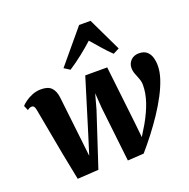

<svg xmlns="http://www.w3.org/2000/svg" viewBox="-147 -958 1091 1106"><g transform="rotate(-20 398.0 -405.0)"><path d="M143.5 10 111 -154 58 -441.5Q55 -458.5 49.8 -465Q44.5 -471.5 36 -471.5Q28 -471.5 22.2 -468.5Q16.5 -465.5 9 -460.5L-3.5 -490Q5 -500 23 -513.2Q41 -526.5 66.2 -536.8Q91.5 -547 121 -547Q163.5 -547 183.5 -526.2Q203.5 -505.5 208.5 -465.5L240 -190L251 -92L288 -210L388 -535H522.5L562.5 -185L572.5 -89.5L610.5 -152Q628 -182.5 641.2 -211.2Q654.5 -240 663.5 -266.8Q672.5 -293.5 677 -319.2Q681.5 -345 681.5 -369.5Q681.5 -390 674.2 -408.8Q667 -427.5 659.8 -446Q652.5 -464.5 652.5 -483.5Q652.5 -510.5 671.2 -529.8Q690 -549 721 -549Q751.5 -549 768.8 -534.2Q786 -519.5 793 -496Q800 -472.5 800 -446.5Q800.5 -410 786.2 -366.2Q772 -322.5 747 -275Q722 -227.5 689.8 -179Q657.5 -130.5 621.8 -84.2Q586 -38 550 3.5L451 9.5L413 -326.5L406.5 -419L381 -326L273 2ZM319.5 -594.5 284.5 -617 454 -820H524L622 -615L584.5 -596Q557 -622.5 529.5 -654Q502 -685.5 475.5 -716Q441.5 -685 401.2 -653.2Q361 -621.5 319.5 -594.5Z"/></g></svg>

Font: Merriweather 72pt ExtraBold
Style: Italic
Weight: 800
Italic angle: -7.8°
Version: Version 2.101